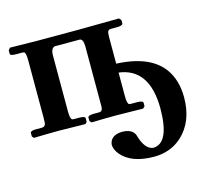

<svg xmlns="http://www.w3.org/2000/svg" viewBox="-97 -549 981 895"><g transform="rotate(-15 393.5 -101.5)"><path d="M89.8 -353Q89.8 -391.6 81.1 -395.5Q76.7 -397 70.8 -397H42Q15.1 -397.5 14.2 -405.8V-423.8L22.9 -434.1L147 -432.1H221.2H346.2Q346.7 -432.1 548.8 -434.1L558.1 -423.8V-407.2Q556.2 -397.5 529.8 -397H500Q485.8 -397 483.4 -383.8Q481.9 -374.5 481.9 -354V-233.9Q693.8 -224.6 736.8 -77.6Q747.1 -42.5 747.1 -1Q747.1 116.2 674.8 182.1Q620.6 230.5 542 231Q433.1 231 384.3 173.8Q364.7 149.9 363.8 126Q369.1 82.5 423.8 80.1Q477.1 80.1 488.3 115.7Q488.8 117.2 488.8 118.2Q508.8 185.5 547.9 189.9Q626.5 188 627 20Q626 -172.4 481.9 -190.9V-77.1Q481.9 -40 491.7 -36.1Q495.6 -35.2 500 -35.2H529.8Q556.6 -34.7 558.1 -25.9V-7.8L548.8 1L419.9 -1Q368.7 -1 300.8 1L292 -7.8V-25.9Q293.9 -34.7 318.8 -35.2H346.2Q361.3 -35.2 363.3 -51.8Q364.3 -60.1 363.8 -77.1V-351.1Q362.8 -385.7 346.2 -386.2H226.1Q208 -381.3 207 -351.1V-77.1Q207 -41 216.3 -36.6Q220.7 -35.2 226.1 -35.2H251Q277.8 -34.7 278.8 -25.9V-7.8L271 1L146 -1Q93.8 -1 22 1L14.2 -7.8V-25.9Q16.1 -34.7 41 -35.2H70.8Q85.9 -35.2 88.9 -51.8Q89.8 -60.5 89.8 -77.1Z"/></g></svg>

Font: Linux Libertine O
Style: Bold
Weight: 700
Designer: Philipp H. Poll
Foundry: Philipp H. Poll
Version: Version 5.0.0